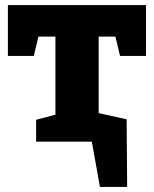

<svg xmlns="http://www.w3.org/2000/svg" viewBox="-20 -557 605 755"><path d="M122 0V-86L198 -106V-413H131L113 -337H11V-537H554V-337H452L434 -413H368V-106L444 -86V0ZM273 -133 478 -88 480 178H373L341 0H293Z"/></svg>

Font: Bitter ExtraBold
Style: Regular
Weight: 800
Designer: Sol Matas, and Bitter project Authors
Foundry: Sol Matas
Version: Version 2.001